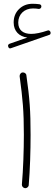

<svg xmlns="http://www.w3.org/2000/svg" viewBox="-20 -965 284 1002"><path d="M22.9 -721.2C24.9 -715.3 28.3 -712.4 32.7 -712.4C34.2 -712.4 36.1 -712.9 38.6 -713.9L236.3 -782.7C241.7 -784.2 244.1 -787.6 244.1 -793C244.1 -794.4 244.1 -795.9 243.7 -797.4C241.7 -803.2 236.3 -806.6 232.4 -806.6C231 -806.6 230 -806.2 228.5 -805.7C193.8 -793.9 165 -788.1 142.6 -788.1C101.1 -788.1 75.2 -807.6 75.2 -847.2C75.2 -890.1 106.9 -920.9 151.9 -920.9C160.2 -920.9 175.8 -919.9 182.1 -918.5H183.6C189.5 -918.5 195.8 -923.8 195.8 -930.2V-931.6C195.8 -938 192.4 -941.4 185.5 -942.9C176.3 -944.3 160.2 -945.3 150.4 -945.3C121.6 -945.3 98.1 -936 79.6 -918C60.5 -899.4 51.3 -876 51.3 -847.7C51.3 -802.2 80.1 -774.4 122.6 -769L30.3 -736.8C24.9 -734.4 22 -731 22 -726.6C22 -725.1 22.5 -723.1 22.9 -721.2ZM82.5 -566.9C98.6 -446.3 104.5 -387.7 104.5 -261.7C104.5 -181.6 101.1 -80.1 94.2 -2V-0.5C94.2 7.8 101.1 15.6 110.4 17.1H111.8C120.1 17.1 129.4 10.3 129.9 1C136.7 -78.6 139.6 -179.2 139.6 -260.3C139.6 -389.2 134.8 -450.2 117.7 -571.8C117.2 -581.1 107.9 -586.9 100.6 -586.9H98.1C88.4 -586.4 82.5 -576.7 82.5 -568.4V-566.9Z"/></svg>

Font: Mikhak ExtraLight
Style: Regular
Weight: 200
Designer: Amin Abedi
Version: Version 3.2